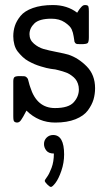

<svg xmlns="http://www.w3.org/2000/svg" viewBox="-20 -486 434 769"><path d="M33.2 -21V-160.2Q33.2 -172.4 37.6 -176.8Q42 -181.2 59.1 -181.2Q71.3 -181.2 77.1 -180.7Q83 -180.2 86.9 -176Q90.8 -171.9 91.8 -169.4Q92.8 -167 95.5 -156Q98.1 -145 101.1 -137.2Q127 -53.2 200.2 -53.2Q254.4 -53.2 275.1 -76.2Q295.9 -99.1 295.9 -127.9Q295.9 -140.1 292 -151.1Q288.1 -162.1 282 -169.4Q275.9 -176.8 266.8 -183.3Q257.8 -189.9 250 -193.4Q242.2 -196.8 231.7 -200Q221.2 -203.1 215.1 -204.6Q209 -206.1 201.2 -208L192.9 -209Q191.9 -209 182.9 -210.4Q173.8 -211.9 165.5 -213.9Q157.2 -215.8 143.6 -220Q129.9 -224.1 118.4 -229Q106.9 -233.9 94 -241Q81.1 -248 70.6 -258.1Q60.1 -268.1 51 -279.5Q42 -291 37.6 -307.1Q33.2 -323.2 33.2 -340.8Q33.2 -362.8 39.6 -382.3Q45.9 -401.9 62 -421.9Q78.1 -441.9 111.6 -453.9Q145 -465.8 191.9 -465.8Q249 -465.8 289.1 -435.1Q291 -438 293.5 -441.9Q295.9 -445.8 297.4 -448Q298.8 -450.2 301.5 -453.1Q304.2 -456.1 305.2 -457.5Q306.2 -459 308.6 -460.9Q311 -462.9 312.5 -463.9Q314 -464.8 316.4 -465.3Q318.8 -465.8 320.8 -465.8Q332 -465.8 334 -460Q335.9 -454.1 335.9 -440.9V-336.9Q335.9 -317.9 331.1 -313.5Q326.2 -309.1 304.2 -309.1Q295.4 -309.1 289.8 -309.6Q284.2 -310.1 281.5 -313.5Q278.8 -316.9 278.3 -318.8Q277.8 -320.8 276.9 -328.4Q275.9 -335.9 274.9 -340.8Q272.9 -355 267.1 -368.4Q261.2 -381.8 239.5 -396.5Q217.8 -411.1 186 -411.1Q137.2 -411.1 117.7 -392.1Q98.1 -373 98.1 -349.1Q98.1 -326.2 116 -311Q133.8 -295.9 153.8 -290Q173.8 -284.2 207.5 -277.6Q241.2 -271 253.9 -267.1Q293.9 -253.9 327.4 -220Q360.8 -186 360.8 -132.8Q360.8 -108.9 354.5 -87.4Q348.1 -65.9 332 -43.9Q315.9 -22 282.5 -8.5Q249 4.9 201.2 4.9Q134.3 4.9 85.9 -43Q84 -40 80.1 -32Q76.2 -23.9 73 -19Q69.8 -14.2 65.9 -7.6Q62 -1 57.6 2Q53.2 4.9 47.9 4.9Q42 4.9 37.1 1Q33.2 -2 33.2 -21ZM156.2 90.8Q156.2 75.7 166.7 65.2Q177.2 54.7 192.9 54.7Q236.8 54.7 236.8 132.8Q236.8 166 225.8 198Q214.8 230 202.4 246.3Q189.9 262.7 184.1 262.7Q179.2 262.7 169.2 252.7Q159.2 242.7 159.2 237.8Q159.2 234.9 168.2 222.9Q177.2 210.9 186.5 186.3Q195.8 161.6 195.8 128.9Q174.8 128.9 165.5 116.9Q156.2 105 156.2 90.8Z"/></svg>

Font: CMU Concrete
Style: Roman
Weight: 500
Version: Version 0.7.0